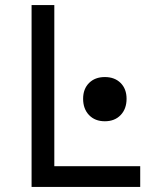

<svg xmlns="http://www.w3.org/2000/svg" viewBox="-20 -740 640 760"><path d="M195 -720V-82H535V0H105V-720ZM309 -349Q309 -388 332.5 -411.5Q356 -435 395 -435Q434 -435 457.5 -411.5Q481 -388 481 -349Q481 -309 457.5 -284.5Q434 -260 395 -260Q356 -260 332.5 -284.5Q309 -309 309 -349Z"/></svg>

Font: JetBrainsMono NF
Style: Regular
Weight: 400
Monospace: yes
Designer: Philipp Nurullin, Konstantin Bulenkov
Foundry: JetBrains
Version: Version 1.0.2; ttfautohint (v1.8.3)